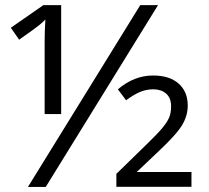

<svg xmlns="http://www.w3.org/2000/svg" viewBox="-20 -734 820 754"><path d="M600.6 -713.9 159.7 0H89.8L530.8 -713.9ZM150.4 -713.9H220.2V-286.1H155.3V-568.8Q155.3 -613.3 158.2 -657.2Q147.5 -646.5 134.3 -635.5Q121.1 -624.5 55.2 -578.1L22.5 -625ZM731.9 -0.5H437V-51.3L552.2 -163.6Q595.7 -205.6 615.7 -229.2Q635.7 -252.9 643.8 -271.5Q651.9 -290 651.9 -316.4Q651.9 -349.6 632.3 -366.5Q612.8 -383.3 582 -383.3Q556.6 -383.3 532.7 -374Q508.8 -364.7 475.1 -340.3L442.9 -383.3Q506.8 -437.5 581.1 -437.5Q645.5 -437.5 681.4 -405.8Q717.3 -374 717.3 -319.3Q717.3 -280.3 695.6 -243.4Q673.8 -206.5 602.1 -139.2L517.1 -58.6H731.9Z"/></svg>

Font: Sahel FD
Style: FD
Weight: 400
Foundry: Saber Rastikerdar (saber.rastikerdar@gmail.com)
Version: Version 3.3.1